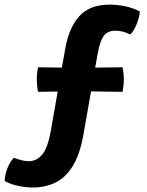

<svg xmlns="http://www.w3.org/2000/svg" viewBox="-76 -665 636 832"><path d="M207 -455Q222 -543 267 -594Q312 -645 399.5 -645Q431.5 -645 466.8 -637.8Q502 -630.5 530 -615Q528 -590 516.2 -560.5Q504.5 -531 488.5 -515.5Q456 -532 424 -532Q390 -532 373.5 -509.2Q357 -486.5 347.5 -433.5L336.5 -372L455 -373.5Q460.5 -348 460.5 -321Q460.5 -308.5 459 -294Q457.5 -279.5 455 -267L318.5 -269L285.5 -81.5Q270 5 239 55Q208 105 164.2 126.2Q120.5 147.5 66.5 147.5Q36 147.5 2.8 140.5Q-30.5 133.5 -55.5 119.5Q-55.5 93.5 -43.5 63.2Q-31.5 33 -15.5 18.5Q-0.5 25 16.2 29.2Q33 33.5 49.5 33.5Q82.5 33.5 107 4.5Q131.5 -24.5 145 -102.5L174 -268.5L89 -267Q86 -279.5 84.8 -294Q83.5 -308.5 83.5 -321Q83.5 -348 89 -373.5L192 -372Z"/></svg>

Font: Signika Negative SC
Style: Bold
Weight: 700
Designer: Anna Giedryś
Foundry: Anna Giedryś
Version: Version 2.000; ttfautohint (v1.8.3) -l 8 -r 50 -G 200 -x 9 -